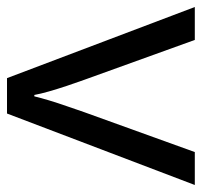

<svg xmlns="http://www.w3.org/2000/svg" viewBox="-34 -542 576 548"><g transform="rotate(90 254.0 -268.0)"><path d="M203 0 0 -536H94L208 -220Q216 -198 225 -171Q234 -144 241 -119.5Q248 -95 251 -78H255Q259 -95 266.5 -120Q274 -145 283.5 -172Q293 -199 300 -220L414 -536H508L304 0Z"/></g></svg>

Font: Noto Sans Tagbanwa
Style: Regular
Weight: 400
Designer: Monotype Design Team
Foundry: Monotype Imaging Inc.
Version: Version 2.001; ttfautohint (v1.8.4.7-5d5b)